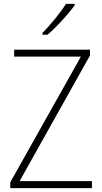

<svg xmlns="http://www.w3.org/2000/svg" viewBox="-20 -970 527 990"><path d="M454 0H33V-30L397 -678H53V-714H444V-684L81 -36H454ZM365 -943Q349 -920 325 -892.5Q301 -865 275 -838Q249 -811 225 -791H199V-800Q231 -833 265 -874.5Q299 -916 320 -950H365Z"/></svg>

Font: Noto Sans Kannada SemiCondensed ExtraLight
Style: Regular
Weight: 200
Width: 4
Designer: Jelle Bosma - Monotype Design Team
Foundry: Monotype Imaging Inc.
Version: Version 2.005; ttfautohint (v1.8.4.7-5d5b)